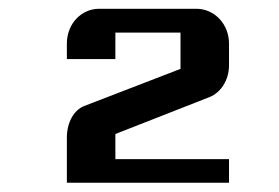

<svg xmlns="http://www.w3.org/2000/svg" viewBox="-20 -630 623 429"><path d="M129.4 -221.7H491.7V-274.4H237.8V-330.6L448.2 -413.1C473.6 -423.3 491.7 -451.2 491.7 -483.9V-532.7C491.7 -576.2 459 -610.4 418.9 -610.4H201.7C161.1 -610.4 129.4 -576.2 129.4 -532.7V-498H237.8V-557.1H383.3V-476.1L168 -393.1C144.5 -383.8 129.4 -355.5 129.4 -322.8Z"/></svg>

Font: Atomic Age
Style: Regular
Weight: 400
Designer: James Grieshaber
Foundry: James Grieshaber
Version: Version 1.002